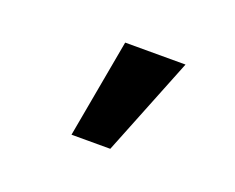

<svg xmlns="http://www.w3.org/2000/svg" viewBox="-45 -849 370 302"><g transform="rotate(20 139.5 -698.5)"><path d="M92.8 -616.2H157.7L223.6 -781.2H122.6Z"/></g></svg>

Font: Bert Sans Medium
Style: Regular
Weight: 500
Designer: Christian Robertson (Google), Cristiano Sobral
Foundry: Google, Cristiano Sobral
Version: Version 3.101